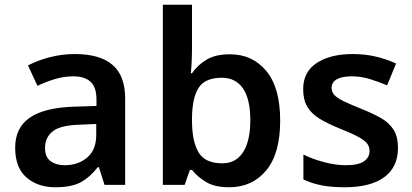

<svg xmlns="http://www.w3.org/2000/svg" viewBox="-20 -780 1740 810"><path d="M296 -552Q401 -552 454.5 -506.5Q508 -461 508 -364V0H421L397 -75H393Q358 -31 319.5 -10.5Q281 10 213 10Q140 10 92 -31Q44 -72 44 -157Q44 -241 105.5 -283.5Q167 -326 293 -330L387 -333V-360Q387 -413 361.5 -435.5Q336 -458 290 -458Q250 -458 212 -446.5Q174 -435 138 -418L98 -504Q138 -525 189.5 -538.5Q241 -552 296 -552ZM319 -254Q235 -252 202.5 -226Q170 -200 170 -156Q170 -117 193.5 -100Q217 -83 253 -83Q310 -83 348 -115.5Q386 -148 386 -211V-257Z M790 -580Q790 -547 788.5 -517.5Q787 -488 785 -471H790Q813 -505 851 -528Q889 -551 950 -551Q1045 -551 1103.5 -480.5Q1162 -410 1162 -271Q1162 -132 1103 -61Q1044 10 947 10Q886 10 849.5 -12Q813 -34 790 -63H781L759 0H667V-760H790ZM916 -452Q846 -452 818.5 -410.5Q791 -369 790 -283V-272Q790 -184 817.5 -137.5Q845 -91 918 -91Q975 -91 1005.5 -138Q1036 -185 1036 -273Q1036 -362 1005 -407Q974 -452 916 -452Z M1659 -156Q1659 -75 1601 -32.5Q1543 10 1434 10Q1378 10 1337 2Q1296 -6 1260 -23V-128Q1298 -109 1347 -96Q1396 -83 1438 -83Q1492 -83 1515.5 -99.5Q1539 -116 1539 -143Q1539 -160 1530 -173Q1521 -186 1494.5 -201Q1468 -216 1415 -237Q1363 -258 1328.5 -279Q1294 -300 1276.5 -329.5Q1259 -359 1259 -404Q1259 -477 1316.5 -514.5Q1374 -552 1468 -552Q1518 -552 1562.5 -542Q1607 -532 1651 -512L1613 -420Q1575 -436 1538.5 -447Q1502 -458 1464 -458Q1423 -458 1401 -445.5Q1379 -433 1379 -410Q1379 -393 1389.5 -380.5Q1400 -368 1427 -354.5Q1454 -341 1504 -321Q1552 -302 1587 -282Q1622 -262 1640.5 -232.5Q1659 -203 1659 -156Z"/></svg>

Font: Noto Sans New Tai Lue SemiBold
Style: Regular
Weight: 600
Version: Version 2.003